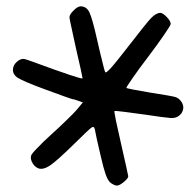

<svg xmlns="http://www.w3.org/2000/svg" viewBox="-20 -663 615 603"><path d="M324.2 -91.8Q317.9 -98.6 311.5 -116.2Q305.2 -134.3 296.4 -172.4Q290 -200.7 284.2 -225.6Q278.8 -250.5 277.8 -256.8Q275.4 -268.1 267.1 -262.2Q258.8 -256.3 211.4 -209.5Q161.1 -160.2 139.6 -145Q122.1 -132.8 109.4 -132.8Q106.4 -132.8 103.5 -133.3Q91.3 -136.7 83 -149.4Q74.7 -162.6 77.6 -173.8Q78.6 -179.2 97.2 -198.2Q115.7 -217.8 140.6 -240.2Q165.5 -262.7 189 -285.6Q212.4 -308.1 220.7 -317.9Q227.1 -325.7 240.2 -341.3Q235.4 -342.8 226.6 -346.2Q221.2 -348.1 216.3 -349.6Q210.9 -351.6 209.5 -351.1Q208 -351.1 181.6 -360.4Q155.3 -369.6 120.1 -382.8Q51.3 -408.2 33.7 -419.9Q20.5 -429.7 20.5 -443.4Q20.5 -446.8 21.5 -451.2Q22.5 -456.5 27.3 -462.9Q32.2 -468.8 37.6 -472.7Q46.9 -478.5 53.7 -478Q60.1 -477.5 82.5 -469.2Q159.2 -440.9 199.2 -427.7Q232.9 -416.5 238.3 -416.5Q239.3 -416.5 239.3 -417Q239.3 -418.9 233.4 -446.3Q227.5 -473.6 218.8 -510.3Q210.4 -546.9 204.6 -575.7Q198.2 -604.5 198.2 -608.4Q198.2 -617.7 211.4 -630.4Q224.1 -643.1 233.4 -643.1Q251.5 -643.1 260.7 -624.5Q270 -605.5 285.6 -535.6Q293.9 -498.5 301.3 -469.7Q308.1 -440.9 310.1 -437Q312 -431.6 327.6 -448.7Q343.3 -465.8 386.7 -522Q439 -589.8 454.6 -606.4Q470.7 -622.6 483.4 -622.6Q491.2 -622.6 503.9 -609.4Q516.1 -596.2 516.1 -587.9Q516.1 -583.5 495.1 -553.2Q474.1 -522.5 444.8 -483.9Q415 -444.8 395.5 -416.5Q377 -389.6 377 -387.2Q377 -385.7 400.4 -381.3Q422.4 -377 452.1 -372.1Q518.6 -361.8 530.3 -358.4Q542.5 -354.5 549.8 -343.3Q555.2 -335 555.7 -326.2Q555.7 -322.3 554.7 -318.4Q551.8 -305.2 539.1 -297.4Q530.8 -291.5 514.6 -292.5Q498.5 -293.5 434.1 -303.2Q396 -308.6 368.2 -312Q340.3 -315.4 339.4 -314.5Q338.4 -313.5 344.2 -283.7Q350.6 -253.9 359.9 -212.9Q369.1 -171.9 376 -141.6Q382.8 -111.3 382.8 -109.4Q382.8 -103 368.7 -91.3Q355 -80.1 347.2 -80.1Q342.8 -80.1 335.9 -83.5Q329.1 -86.9 324.2 -91.8Z"/></svg>

Font: Casuwalt
Style: Regular
Weight: 400
Designer: Walter E Stewart
Version: 0.1